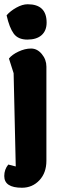

<svg xmlns="http://www.w3.org/2000/svg" viewBox="-26 -762 276 902"><path d="M192 -449V-7Q192 50 159 85Q126 120 77 120Q-6 120 -6 65Q-6 34 13 11L48 20L38 -418L16 -487Q30 -505 60.5 -519.5Q91 -534 120 -534Q149 -534 170.5 -508Q192 -482 192 -449ZM5 -690Q22 -710 50.5 -726Q79 -742 104 -742Q193 -742 193 -656Q193 -618 169.5 -597Q146 -576 102.5 -576Q59 -576 38.5 -604Q18 -632 5 -690Z"/></svg>

Font: Chela One
Style: Regular
Weight: 400
Designer: Miguel Hernandez
Foundry: LatinoType
Version: Version 1.001